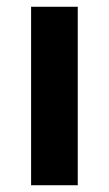

<svg xmlns="http://www.w3.org/2000/svg" viewBox="-20 -548 322 568"><path d="M72 0V-528H210V0Z"/></svg>

Font: Oxanium ExtraLight
Style: Bold
Weight: 700
Version: Version 2.000